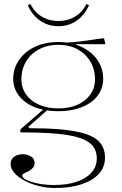

<svg xmlns="http://www.w3.org/2000/svg" viewBox="-20 -725 610 960"><path d="M255 215Q214 215 174 205Q134 195 102.5 178Q71 161 52 139.5Q33 118 33 96Q33 79 41.5 68Q50 57 64 51.5Q78 46 93 46Q117 46 135 57.5Q153 69 153 90Q153 103 146.5 111.5Q140 120 131 126Q122 132 112.5 136Q103 140 97 144Q91 148 91 153Q91 164 113 175Q135 186 172 193Q209 200 251 200Q316 200 364 183.5Q412 167 438 137Q464 107 464 66Q464 30 444 5Q424 -20 380 -35Q336 -50 262.5 -56.5Q189 -63 82 -63V-78L205 -185L217 -175L123 -92L124 -84Q208 -84 271.5 -79Q335 -74 379.5 -63.5Q424 -53 451.5 -36Q479 -19 492 6Q505 31 505 63Q505 111 474 144.5Q443 178 387.5 196.5Q332 215 255 215ZM271 -169Q222 -169 181 -180Q140 -191 110 -212.5Q80 -234 63 -264Q46 -294 46 -330Q46 -371 63 -404.5Q80 -438 110 -463Q140 -488 181 -501.5Q222 -515 272 -515Q320 -515 360.5 -501.5Q401 -488 431.5 -463.5Q462 -439 479 -405Q496 -371 496 -330Q496 -296 480.5 -266Q465 -236 435.5 -214.5Q406 -193 364.5 -181Q323 -169 271 -169ZM272 -183Q327 -183 368 -201.5Q409 -220 432 -253Q455 -286 455 -328Q455 -378 432 -417Q409 -456 368 -478.5Q327 -501 272 -501Q217 -501 175 -478.5Q133 -456 110 -417Q87 -378 87 -328Q87 -286 110 -253Q133 -220 175 -201.5Q217 -183 272 -183ZM361 -491 309 -512Q329 -513 348.5 -514.5Q368 -516 388 -518.5Q408 -521 427 -524Q446 -527 464 -529.5Q482 -532 500 -534L507 -504H361ZM272 -594Q221 -594 181 -621.5Q141 -649 119 -699L132 -705Q146 -677 166.5 -658.5Q187 -640 214 -630Q241 -620 272 -620Q304 -620 330.5 -630Q357 -640 377.5 -658.5Q398 -677 412 -705L425 -699Q403 -649 363 -621.5Q323 -594 272 -594Z"/></svg>

Font: Kalnia ExtraLight
Style: Regular
Weight: 250
Designer: Frida Medrano
Foundry: Frida Medrano
Version: Version 1.105